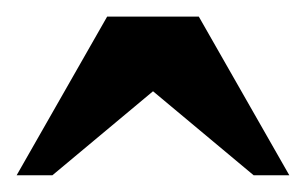

<svg xmlns="http://www.w3.org/2000/svg" viewBox="-20 -749 368 231"><path d="M285.2 -538.1 164.1 -639.2 43 -538.1H0L108.9 -729H219.2L328.1 -538.1Z"/></svg>

Font: Tai Heritage Pro
Style: Bold
Weight: 700
Designer: Faah Baccam, Walt Agee, Victor Gaultney, Annie Olsen, Eric Hays
Foundry: SIL International
Version: Version 2.600